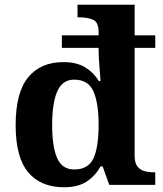

<svg xmlns="http://www.w3.org/2000/svg" viewBox="-20 -780 689 810"><path d="M250 10Q152 10 99 -53Q46 -116 46 -252Q46 -389 98.5 -453.5Q151 -518 248 -518Q304 -518 340 -495.5Q376 -473 397 -438H404Q404 -438 403 -454Q402 -470 400 -493Q398 -516 397 -537Q396 -558 396 -568V-578H241V-631H396V-645Q396 -687 372 -697Q348 -707 315 -707H307V-760H548V-631H635V-578H548V-123Q548 -93 559.5 -78Q571 -63 590 -58Q609 -53 631 -53H635V0H441L413 -78H404Q382 -38 345.5 -14Q309 10 250 10ZM293 -65Q352 -65 374 -111.5Q396 -158 396 -254Q396 -346 374 -395Q352 -444 293 -444Q243 -444 221.5 -394.5Q200 -345 200 -253Q200 -159 221.5 -112Q243 -65 293 -65Z"/></svg>

Font: Noto Serif Yezidi
Style: Bold
Weight: 700
Designer: Dalton Maag Ltd
Foundry: Dalton Maag Ltd
Version: Version 1.001; ttfautohint (v1.8.4.7-5d5b)